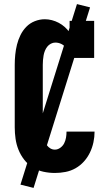

<svg xmlns="http://www.w3.org/2000/svg" viewBox="-20 -837 540 938"><path d="M248 8Q220 8 192 2Q164 -4 140 -19Q116 -34 98.5 -56.5Q81 -79 70.5 -105Q60 -131 56 -159Q52 -187 52 -215V-520Q52 -545 54.5 -570Q57 -595 63 -619Q69 -643 80 -665.5Q91 -688 108.5 -706Q126 -724 150 -733.5Q174 -743 199 -743Q216 -743 233.5 -738.5Q251 -734 267 -725.5Q283 -717 296.5 -705Q310 -693 320 -678V-735H440V-554H320Q320 -568 315 -581.5Q310 -595 300.5 -606Q291 -617 278 -623Q265 -629 250 -629Q239 -629 228.5 -623.5Q218 -618 211 -609Q204 -600 199.5 -589Q195 -578 193 -566.5Q191 -555 190 -543.5Q189 -532 189 -520V-215Q189 -204 189.5 -192.5Q190 -181 192.5 -169.5Q195 -158 199 -147Q203 -136 209.5 -127Q216 -118 226 -112Q236 -106 248 -106Q262 -106 274.5 -115Q287 -124 293.5 -137Q300 -150 302.5 -164.5Q305 -179 305 -194H442Q442 -168 436.5 -142Q431 -116 419.5 -92Q408 -68 390 -48Q372 -28 349 -15Q326 -2 300 3Q274 8 248 8ZM144 81 80 65 356 -817 420 -801Z"/></svg>

Font: Iosevka Curly Slab Heavy
Style: Regular
Weight: 900
Monospace: yes
Designer: Belleve Invis
Foundry: Belleve Invis
Version: Version 22.1.2; ttfautohint (v1.8.4)